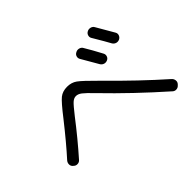

<svg xmlns="http://www.w3.org/2000/svg" viewBox="-121 -1039 1242 1242"><g transform="rotate(-45 500.0 -418.0)"><path d="M612.3 -709Q625 -715.8 640.1 -711.9Q655.3 -708 662.1 -695.3Q693.4 -643.6 728.5 -577.1Q735.4 -564.5 731 -550.8Q726.6 -537.1 713.9 -531.2L711.9 -530.3Q698.2 -524.4 684.6 -528.8Q670.9 -533.2 663.1 -545.9Q628.9 -606.4 595.7 -662.1Q588.9 -673.8 592.8 -687.5Q596.7 -701.2 610.4 -708ZM759.8 -752Q772.5 -758.8 787.6 -754.9Q802.7 -751 809.6 -738.3Q850.6 -668.9 879.9 -617.2Q886.7 -604.5 881.8 -591.3Q877 -578.1 864.3 -571.3L862.3 -570.3Q848.6 -564.5 835 -568.8Q821.3 -573.2 813.5 -585.9Q796.9 -617.2 745.1 -704.1Q737.3 -715.8 741.2 -730Q745.1 -744.1 757.8 -751ZM79.1 -200.2 74.2 -204.1Q63.5 -213.9 63.5 -228.5Q63.5 -243.2 73.2 -254.9Q149.4 -338.9 247.1 -462.9Q313.5 -548.8 340.8 -570.8Q368.2 -592.8 410.2 -592.8Q449.2 -592.8 478 -572.3Q506.8 -551.8 589.8 -467.8Q764.6 -290 923.8 -149.4Q934.6 -139.6 936.5 -124.5Q938.5 -109.4 927.7 -97.7L921.9 -91.8Q912.1 -81.1 897.5 -80.1Q882.8 -79.1 872.1 -88.9Q678.7 -259.8 514.6 -429.7Q466.8 -479.5 446.8 -494.6Q426.8 -509.8 407.7 -509.8Q388.7 -509.8 371.1 -493.7Q353.5 -477.5 311.5 -423.8Q221.7 -306.6 128.9 -202.1Q119.1 -191.4 104 -190.9Q88.9 -190.4 79.1 -200.2Z"/></g></svg>

Font: Rounded-L Mgen+ 2m regular
Style: Regular
Weight: 400
Designer: [Source Han Sans]
Ryoko NISHIZUKA  (kana & ideographs); Paul D. Hunt (Latin, Greek & Cyrillic); Wenlong ZHANG  (bopomofo
Version: Version 1.059.20150602